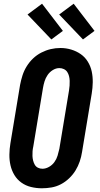

<svg xmlns="http://www.w3.org/2000/svg" viewBox="-20 -1004 540 1032"><path d="M205 8Q175 8 146.5 1Q118 -6 95 -22.5Q72 -39 57.5 -63Q43 -87 36.5 -115Q30 -143 30.5 -173.5Q31 -204 36 -234L88 -548Q93 -574 101 -599Q109 -624 123.5 -647.5Q138 -671 158 -690Q178 -709 202.5 -721.5Q227 -734 252.5 -740Q278 -746 305 -746Q335 -746 363 -737.5Q391 -729 414 -713Q437 -697 452 -672.5Q467 -648 473 -620Q479 -592 478.5 -561.5Q478 -531 473 -501L421 -187Q417 -161 408.5 -136Q400 -111 386 -88Q372 -65 351.5 -45.5Q331 -26 307 -13.5Q283 -1 257 3.5Q231 8 205 8ZM208 -97Q226 -97 243.5 -107Q261 -117 272.5 -133Q284 -149 289.5 -167.5Q295 -186 299 -204L351 -518Q353 -531 354 -544Q355 -557 354.5 -570Q354 -583 351 -595Q348 -607 341.5 -617Q335 -627 323.5 -632.5Q312 -638 299 -638Q281 -638 264 -627.5Q247 -617 236 -601Q225 -585 219.5 -567Q214 -549 211 -531L159 -217Q156 -204 155 -191Q154 -178 154.5 -165.5Q155 -153 158 -141Q161 -129 167 -118.5Q173 -108 184 -102.5Q195 -97 208 -97ZM426 -792 298 -926 376 -984 488 -838ZM256 -792 128 -926 206 -984 318 -838Z"/></svg>

Font: Iosevka Curly Slab XBdObl
Style: Regular
Weight: 800
Italic angle: -9°
Monospace: yes
Designer: Belleve Invis
Foundry: Belleve Invis
Version: Version 11.1.0; ttfautohint (v1.8.3)